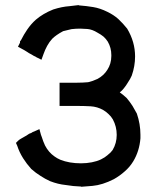

<svg xmlns="http://www.w3.org/2000/svg" viewBox="-20 -717 602 735"><path d="M497.1 -501Q497.1 -463.9 484.4 -427.7Q478.5 -414.1 469.7 -401.4Q462.9 -389.6 454.1 -378.9Q447.3 -370.1 438.5 -363.3Q450.2 -355.5 464.8 -341.8Q476.6 -328.1 487.3 -311.5Q495.1 -298.8 503.9 -282.2Q517.6 -242.2 517.6 -201.2V-188.5V-187.5Q513.7 -138.7 490.2 -99.6Q476.6 -77.1 457 -60.5Q438.5 -43.9 416 -31.2Q372.1 -8.8 334 -5.4Q295.9 -2 291 -2L290 -2.9Q259.8 -3.9 231.4 -8.8Q202.1 -11.7 171.9 -23.4Q152.3 -32.2 134.8 -43.9Q117.2 -54.7 99.6 -70.3Q82 -89.8 68.4 -111.3Q53.7 -134.8 45.9 -159.2L41 -169.9L49.8 -178.7Q53.7 -182.6 63.5 -188Q73.2 -193.4 78.1 -196.3L80.1 -197.3Q89.8 -203.1 91.8 -205.1Q97.7 -207 99.6 -208Q104.5 -211.9 111.3 -213.9L130.9 -222.7L136.7 -201.2L139.6 -193.4Q145.5 -174.8 152.3 -160.2Q166 -133.8 188.5 -118.2Q199.2 -110.4 210.9 -105.5Q245.1 -91.8 290 -91.8Q311.5 -91.8 331.5 -95.7Q351.6 -99.6 366.7 -106.9Q381.8 -114.3 391.6 -123L392.6 -124Q403.3 -131.8 411.1 -142.6Q426.8 -168.9 426.8 -200.7Q426.8 -232.4 412.1 -259.8Q405.3 -271.5 395.5 -280.3Q386.7 -289.1 375 -295.9Q352.5 -308.6 326.7 -310.1Q300.8 -311.5 272.5 -311.5H260.7H249H239.3H228.5H208V-329.1V-332V-335.9V-345.7V-353.5V-360.4V-366.2V-374V-381.8V-400.4H229.5H232.4H236.3H248H258.8H266.6H275.4Q295.9 -400.4 317.4 -402.3Q335 -406.2 353.5 -415Q377 -427.7 390.6 -449.2Q406.2 -472.7 406.2 -502.9V-503.9Q406.2 -503.9 406.2 -505.9Q406.2 -534.2 392.6 -557.6Q385.7 -568.4 376 -577.1Q366.2 -585 353.5 -591.8Q333 -604.5 314.9 -606Q296.9 -607.4 287.1 -607.4Q270.5 -607.4 253.9 -605.5Q239.3 -602.5 221.7 -597.7Q194.3 -583 179.7 -568.4Q168.9 -556.6 160.6 -541.5Q152.3 -526.4 146.5 -509.8L138.7 -488.3L119.1 -498L116.2 -500L112.3 -502H111.3Q100.6 -508.8 90.8 -513.7Q88.9 -515.6 85 -517.6L72.3 -525.4Q69.3 -527.3 48.8 -538.1L56.6 -553.7V-558.6L60.5 -563.5Q71.3 -585 84 -603.5Q98.6 -625 117.2 -641.6Q144.5 -665 183.6 -680.7Q216.8 -691.4 246.1 -693.4Q276.4 -697.3 279.3 -697.3Q282.2 -697.3 283.2 -696.3Q310.5 -694.3 336.9 -689.9Q363.3 -685.5 390.6 -671.9Q415 -660.2 432.6 -644.5Q451.2 -627 466.8 -607.4Q497.1 -556.6 497.1 -501Z"/></svg>

Font: LeFont
Style: Default
Weight: 400
Designer: Leryon MEDIA
Version: Version 1.0